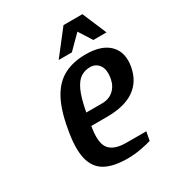

<svg xmlns="http://www.w3.org/2000/svg" viewBox="-167 -784 824 897"><g transform="rotate(-30 245.0 -335.0)"><path d="M260 10Q183 10 139 -15Q95 -40 81.5 -96.5Q68 -153 86 -250Q103 -347 135 -403.5Q167 -460 216 -485Q265 -510 332 -510Q418 -510 459 -468Q500 -426 487 -353Q474 -281 420.5 -244Q367 -207 273 -207H188Q173 -124 198 -90.5Q223 -57 291 -57H398L389 -10Q366 -3 330.5 3.5Q295 10 260 10ZM199 -273H284Q321 -273 345.5 -294.5Q370 -316 377 -353Q385 -400 367.5 -424Q350 -448 319 -448Q292 -448 269.5 -434Q247 -420 229.5 -382Q212 -344 199 -273ZM210 -550 311 -680H413L468 -550H397L352 -621L281 -550Z"/></g></svg>

Font: Cuprum SemiBold
Style: Italic
Weight: 600
Italic angle: -10°
Version: Version 3.000